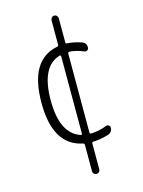

<svg xmlns="http://www.w3.org/2000/svg" viewBox="-129 -764 757 1019"><g transform="rotate(-15 250.0 -255.0)"><path d="M244.1 -477.5Q137.7 -445.3 137.7 -259.8Q137.7 -77.1 244.1 -42Q252 -40 252 -47.9V-470.7Q252 -479.5 244.1 -477.5ZM244.1 4.9Q86.9 -26.4 86.9 -259.8Q86.9 -496.1 244.1 -526.4Q252 -528.3 252 -536.1V-669.9Q252 -677.7 257.8 -684.1Q263.7 -690.4 272 -690.4Q280.3 -690.4 286.1 -684.1Q292 -677.7 292 -669.9V-538.1Q292 -530.3 299.8 -530.3Q333 -529.3 377.9 -514.6Q401.4 -506.8 401.4 -480.5Q401.4 -471.7 394 -466.8Q386.7 -461.9 378.9 -464.8Q336.9 -482.4 300.8 -484.4Q292 -484.4 292 -474.6V-43Q292 -35.2 300.8 -35.2Q345.7 -37.1 383.8 -52.7Q391.6 -56.6 399.9 -52.7Q408.2 -48.8 408.2 -40Q408.2 -13.7 383.8 -4.9Q341.8 7.8 299.8 9.8Q292 9.8 292 17.6V160.2Q292 168 286.1 173.8Q280.3 179.7 272 179.7Q263.7 179.7 257.8 173.8Q252 168 252 160.2V14.6Q252 6.8 244.1 4.9Z"/></g></svg>

Font: Rounded Mgen+ 2m light
Style: Regular
Weight: 200
Designer: [Source Han Sans]
Ryoko NISHIZUKA  (kana & ideographs); Paul D. Hunt (Latin, Greek & Cyrillic); Wenlong ZHANG  (bopomofo
Version: Version 1.059.20150602